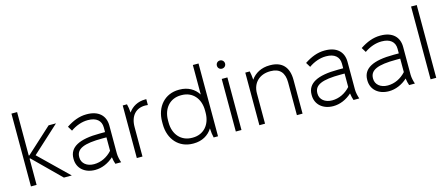

<svg xmlns="http://www.w3.org/2000/svg" viewBox="-47 -1274 4280 1834"><g transform="rotate(-15 2092.5 -356.5)"><path d="M88 0H144V-260H151L414 0H492L208 -276L475 -520H402L150 -290H144V-720H88Z M723 7C788 7 853 -20 907 -69C910 -45 916 -17 923 0H980C971 -25 962 -63 962 -92V-367C962 -467 896 -528 781 -528H777C707 -528 642 -502 577 -459L605 -413C657 -450 718 -471 773 -471H778C859 -471 906 -432 906 -364V-318H855C649 -318 549 -264 549 -152V-147C549 -55 620 7 723 7ZM726 -49C656 -49 606 -89 606 -147V-151C606 -233 683 -266 867 -266H906V-133C858 -80 795 -49 726 -49Z M1135 0H1191V-291C1191 -403 1251 -464 1341 -464C1349 -464 1363 -463 1368 -462V-520H1355C1285 -520 1225 -487 1190 -435C1188 -466 1183 -499 1177 -520H1135Z M1690 6H1698C1779 6 1845 -31 1883 -93V-90C1884 -58 1889 -22 1895 0H1938V-720H1882V-428C1844 -489 1779 -526 1698 -526H1690C1553 -526 1458 -422 1458 -272V-248C1458 -98 1553 6 1690 6ZM1696 -50C1588 -50 1516 -131 1516 -249V-271C1516 -389 1588 -470 1696 -470H1703C1811 -470 1882 -389 1882 -271V-249C1882 -131 1811 -50 1703 -50Z M2142 -614C2165 -614 2183 -631 2183 -654C2183 -677 2165 -695 2142 -695C2119 -695 2102 -677 2102 -654C2102 -631 2119 -614 2142 -614ZM2114 0H2170V-520H2114Z M2347 0H2403V-300C2403 -405 2475 -471 2579 -471H2584C2674 -471 2718 -419 2718 -325V0H2774V-334C2774 -459 2712 -527 2594 -527H2588C2508 -527 2442 -492 2403 -435C2401 -468 2396 -500 2391 -520H2347Z M3078 7C3143 7 3208 -20 3262 -69C3265 -45 3271 -17 3278 0H3335C3326 -25 3317 -63 3317 -92V-367C3317 -467 3251 -528 3136 -528H3132C3062 -528 2997 -502 2932 -459L2960 -413C3012 -450 3073 -471 3128 -471H3133C3214 -471 3261 -432 3261 -364V-318H3210C3004 -318 2904 -264 2904 -152V-147C2904 -55 2975 7 3078 7ZM3081 -49C3011 -49 2961 -89 2961 -147V-151C2961 -233 3038 -266 3222 -266H3261V-133C3213 -80 3150 -49 3081 -49Z M3628 7C3693 7 3758 -20 3812 -69C3815 -45 3821 -17 3828 0H3885C3876 -25 3867 -63 3867 -92V-367C3867 -467 3801 -528 3686 -528H3682C3612 -528 3547 -502 3482 -459L3510 -413C3562 -450 3623 -471 3678 -471H3683C3764 -471 3811 -432 3811 -364V-318H3760C3554 -318 3454 -264 3454 -152V-147C3454 -55 3525 7 3628 7ZM3631 -49C3561 -49 3511 -89 3511 -147V-151C3511 -233 3588 -266 3772 -266H3811V-133C3763 -80 3700 -49 3631 -49Z M4040 0H4096V-720H4040Z"/></g></svg>

Font: Fixel Text Light
Style: Regular
Weight: 300
Width: 4
Designer: AlfaBravo + MacPaw
Foundry: Kyrylo Tkachov, Marchela Mozhyna, Serhii Makarenko, Maria Weinstein, Zakhar Kryvoshyya
Version: Version 1.211